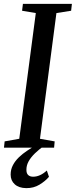

<svg xmlns="http://www.w3.org/2000/svg" viewBox="-24 -763 391 992"><path d="M-3.5 0 0 -32.5 75.5 -46 161 -695.5 90 -707.5 94.5 -743H347.5L343.5 -707.5L267.5 -695.5L182.5 -46L258.5 -32.5L255.5 0ZM111.5 209Q73.5 208.5 52.2 189.2Q31 170 31 139Q31 112.5 42.8 90.2Q54.5 68 73.5 49.8Q92.5 31.5 115.5 16.2Q138.5 1 161 -12L185 -24L204 -10Q177.5 9 156.8 29Q136 49 124.2 70Q112.5 91 112.5 113Q112 132 121.2 141Q130.5 150 147 150Q165 150 182.8 142Q200.5 134 218 118L229 150.5Q211 172 180.5 190.8Q150 209.5 111.5 209Z"/></svg>

Font: Merriweather 60pt
Style: Italic
Weight: 400
Italic angle: -7.8°
Version: Version 2.101